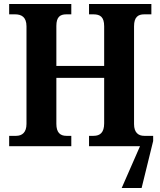

<svg xmlns="http://www.w3.org/2000/svg" viewBox="-20 -734 805 964"><path d="M26 0H338V-52H313C282 -52 263 -69 263 -112V-343H503V-115C503 -69 483 -52 450 -52H427V0H683L591 210H691L749 -26V-52H740H704C675 -52 653 -68 653 -111V-602C653 -649 674 -662 704 -662H740V-714H427V-662H449C483 -662 503 -649 503 -602V-403H263V-604C263 -649 282 -662 313 -662H338V-714H26V-662H56C87 -662 113 -649 113 -602V-112C113 -69 91 -52 61 -52H26Z"/></svg>

Font: Noto Serif SemiCondensed
Style: Bold
Weight: 700
Width: 4
Designer: Monotype Design Team
Foundry: Monotype Imaging Inc.
Version: Version 2.015